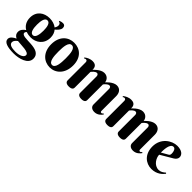

<svg xmlns="http://www.w3.org/2000/svg" viewBox="131 -1595 2835 2835"><g transform="rotate(45 1548.5 -177.5)"><path d="M40 -307C40 -226 77 -169 131 -137C101 -117 63 -82 63 -34C63 11 88 38 120 52C76 73 30 103 30 149C30 213 113 239 245 239C355 239 506 199 506 87C506 -117 140 8 140 -89C140 -103 149 -115 159 -123C187 -112 220 -106 253 -106C366 -106 466 -179 466 -313C466 -366 450 -408 423 -439C453 -463 493 -502 493 -541C493 -574 476 -594 446 -594C424 -594 412 -591 383 -581V-567C406 -567 422 -549 422 -522C422 -501 413 -480 401 -461C362 -492 309 -507 253 -507C140 -507 40 -440 40 -307ZM319 -311C319 -235 306 -152 253 -152C200 -152 187 -231 187 -307C187 -383 200 -461 253 -461C306 -461 319 -386 319 -311ZM393 126C393 167 337 202 241 202C170 202 108 188 108 138C108 109 133 83 160 63C233 73 393 64 393 126Z M540 -250C540 -79 646 8 766 8C886 8 992 -86 992 -257C992 -428 886 -507 766 -507C646 -507 540 -421 540 -250ZM840 -255C840 -151 830 -42 766 -42C702 -42 692 -146 692 -250C692 -354 702 -457 766 -457C830 -457 840 -359 840 -255Z M1500 -370C1509 -383 1545 -429 1580 -429C1601 -429 1611 -407 1611 -389V-63C1611 -24 1640 8 1697 8C1764 8 1804 -38 1823 -65L1811 -75C1803 -66 1793 -55 1781 -55C1762 -55 1761 -73 1761 -85V-387C1761 -445 1733 -507 1657 -507C1579 -507 1500 -414 1500 -414C1500 -445 1472 -507 1396 -507C1318 -507 1239 -414 1239 -414C1239 -443 1237 -507 1152 -507C1097 -507 1053 -482 1023 -457L1033 -445C1042 -452 1049 -456 1060 -456C1081 -456 1089 -440 1089 -421V-44C1089 -30 1095 8 1164 8C1233 8 1239 -26 1239 -43V-370C1248 -383 1284 -429 1319 -429C1340 -429 1350 -407 1350 -389V-44C1350 -30 1356 8 1425 8C1494 8 1500 -26 1500 -43Z M2306 -370C2315 -383 2351 -429 2386 -429C2407 -429 2417 -407 2417 -389V-63C2417 -24 2446 8 2503 8C2570 8 2610 -38 2629 -65L2617 -75C2609 -66 2599 -55 2587 -55C2568 -55 2567 -73 2567 -85V-387C2567 -445 2539 -507 2463 -507C2385 -507 2306 -414 2306 -414C2306 -445 2278 -507 2202 -507C2124 -507 2045 -414 2045 -414C2045 -443 2043 -507 1958 -507C1903 -507 1859 -482 1829 -457L1839 -445C1848 -452 1855 -456 1866 -456C1887 -456 1895 -440 1895 -421V-44C1895 -30 1901 8 1970 8C2039 8 2045 -26 2045 -43V-370C2054 -383 2090 -429 2125 -429C2146 -429 2156 -407 2156 -389V-44C2156 -30 2162 8 2231 8C2300 8 2306 -26 2306 -43Z M3014 -338C3043 -356 3062 -381 3062 -411C3062 -462 3016 -507 2919 -507C2810 -507 2664 -416 2664 -239C2664 -75 2773 7 2887 7C3000 7 3062 -57 3092 -97L3080 -109C3049 -82 3019 -59 2973 -59C2876 -59 2821 -161 2821 -224ZM2919 -323 2816 -264C2816 -320 2819 -457 2890 -457C2927 -457 2941 -404 2941 -371C2941 -341 2936 -334 2919 -323Z"/></g></svg>

Font: Berkshire Swash
Style: Regular
Weight: 700
Designer: Astigmatic (AOETI)
Foundry: Astigmatic (AOETI)
Version: Version 1.000